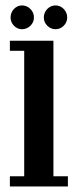

<svg xmlns="http://www.w3.org/2000/svg" viewBox="-20 -670 278 690"><path d="M15.5 0V-36.5H67V-487.5H15.5V-523.5H172V-36.5H224V0ZM179.5 -565Q162.5 -565 150 -577.5Q137.5 -590 137.5 -607Q137.5 -625 150 -637.8Q162.5 -650.5 179.5 -650.5Q196.5 -650.5 209 -637.8Q221.5 -625 221.5 -607Q221.5 -590 209 -577.5Q196.5 -565 179.5 -565ZM59 -565Q42.5 -565 30.2 -577.5Q18 -590 18 -607Q18 -625 30.2 -637.8Q42.5 -650.5 59 -650.5Q76.5 -650.5 89.2 -637.8Q102 -625 102 -607Q102 -590 89.2 -577.5Q76.5 -565 59 -565Z"/></svg>

Font: Imbue 10pt SemiBold
Style: Regular
Weight: 600
Designer: Tyler Finck
Foundry: Etcetera Type Company
Version: Version 1.102; ttfautohint (v1.8.3)